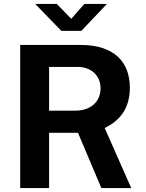

<svg xmlns="http://www.w3.org/2000/svg" viewBox="-20 -950 740 970"><path d="M406 -930 340 -855 267 -930H158L290 -794H391L520 -930ZM643 0 509 -303C577 -337 636 -393 636 -507C636 -634 560 -723 387 -723H82V0H228V-279H374L492 0ZM361 -391H228V-612H372C439 -612 488 -570 488 -503C488 -437 439 -391 361 -391Z"/></svg>

Font: United Sans
Style: Bold
Weight: 700
Designer: Pablo Impallari, Rodrigo Fuenzalida (Modified by Dan O. Williams)
Version: Version 1.000;PS 001.000;hotconv 1.0.88;makeotf.lib2.5.64775